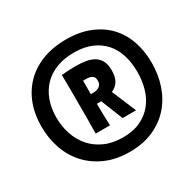

<svg xmlns="http://www.w3.org/2000/svg" viewBox="-138 -990 926 914"><g transform="rotate(-30 325.5 -533.0)"><path d="M328 -225Q254 -225 197 -250Q140 -275 101 -317.5Q62 -360 42 -417.5Q22 -475 22 -540Q22 -607 43 -662Q64 -717 103.5 -757Q143 -797 200.5 -819Q258 -841 330 -841Q403 -841 459 -818.5Q515 -796 552.5 -756.5Q590 -717 609.5 -662Q629 -607 629 -542Q629 -476 609.5 -418.5Q590 -361 552 -318Q514 -275 457.5 -250Q401 -225 328 -225ZM334 -301Q391 -301 431.5 -320.5Q472 -340 498 -372.5Q524 -405 536 -448Q548 -491 548 -538Q548 -586 535.5 -628Q523 -670 496.5 -701Q470 -732 429 -750Q388 -768 331 -768Q277 -768 234.5 -751.5Q192 -735 163.5 -705Q135 -675 120 -633.5Q105 -592 105 -542Q105 -493 119.5 -449.5Q134 -406 162.5 -373Q191 -340 234 -320.5Q277 -301 334 -301ZM229 -382Q230 -419 230 -456.5Q230 -494 230 -527Q230 -575 230 -617.5Q230 -660 229 -704Q249 -706 267.5 -707Q286 -708 307 -708Q335 -708 360.5 -704Q386 -700 405 -689Q424 -678 435 -658Q446 -638 446 -606Q446 -568 433 -547Q420 -526 395 -515L451 -382H377L329 -502H305Q305 -440 308 -382ZM303 -556H313Q322 -556 331 -557.5Q340 -559 347.5 -563.5Q355 -568 359.5 -575.5Q364 -583 364 -596Q364 -616 351.5 -623Q339 -630 322 -630H303Z"/></g></svg>

Font: Ranchers
Style: Regular
Weight: 400
Designer: Pablo Impallari, Brenda Gallo
Foundry: Pablo Impallari, Brenda Gallo
Version: Version 1.000; ttfautohint (v0.8) -G 200 -r 50